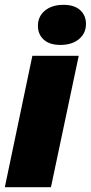

<svg xmlns="http://www.w3.org/2000/svg" viewBox="-22 -775 376 795"><path d="M-2 0 112 -544H304L189 0ZM228 -589Q183 -589 159 -611Q135 -633 135 -668Q135 -707 164 -731Q193 -755 241 -755Q286 -755 310 -733Q334 -711 334 -676Q334 -637 305 -613Q276 -589 228 -589Z"/></svg>

Font: Mona Sans ExtraLight Black
Style: Italic
Weight: 900
Italic angle: -11.6951°
Version: Version 2.000